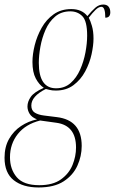

<svg xmlns="http://www.w3.org/2000/svg" viewBox="-66 -586 506 846"><path d="M104 240Q35 240 -5.5 208Q-46 176 -46 109Q-46 61 -26 26Q-6 -9 26.5 -30.5Q59 -52 97 -60Q74 -69 64.5 -84.5Q55 -100 55 -117Q55 -138 69.5 -159Q84 -180 127 -199Q106 -213 91.5 -240.5Q77 -268 77 -313Q77 -347 87 -387Q97 -427 117.5 -463.5Q138 -500 170.5 -523Q203 -546 248 -546Q295 -546 319 -515Q338 -538 354 -552Q370 -566 389 -566Q405 -566 412.5 -556.5Q420 -547 420 -532Q420 -508 398 -508Q398 -556 381 -556Q369 -556 355.5 -543Q342 -530 325 -508Q332 -496 339 -472Q346 -448 346 -416Q346 -386 337.5 -347Q329 -308 309.5 -271.5Q290 -235 258 -211Q226 -187 180 -187Q163 -187 152 -190Q141 -193 136 -194Q72 -162 72 -121Q72 -99 87.5 -89.5Q103 -80 128 -77L184 -70Q294 -57 294 57Q294 102 275 144Q256 186 214.5 213Q173 240 104 240ZM181 -197Q219 -197 245 -220Q271 -243 287 -279Q303 -315 310.5 -355Q318 -395 318 -429Q318 -493 297 -514.5Q276 -536 244 -536Q204 -536 177 -513Q150 -490 134.5 -454.5Q119 -419 112 -380Q105 -341 105 -309Q105 -197 181 -197ZM107 230Q167 230 202.5 204.5Q238 179 253.5 141Q269 103 269 64Q269 -33 183 -45L111 -55Q47 -39 12.5 4.5Q-22 48 -22 107Q-22 160 8 195Q38 230 107 230Z"/></svg>

Font: Noto Serif Display ExtraCondensed Thin
Style: Italic
Weight: 100
Width: 2
Italic angle: -12°
Designer: Monotype Design Team
Foundry: Monotype Imaging Inc.
Version: Version 2.009